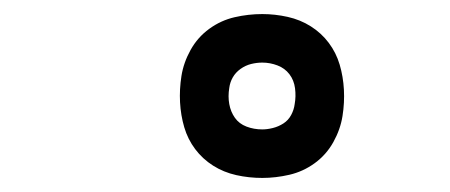

<svg xmlns="http://www.w3.org/2000/svg" viewBox="-20 -794 640 273"><path d="M353 -541Q334 -541 316 -545Q298 -549 283 -558.5Q268 -568 257.5 -582Q247 -596 242 -613Q237 -630 236 -648.5Q235 -667 238 -686Q241 -705 251 -723Q261 -741 277.5 -753Q294 -765 313.5 -769.5Q333 -774 353 -774Q371 -774 389 -770Q407 -766 422 -756.5Q437 -747 447.5 -733Q458 -719 463 -702Q468 -685 469 -666.5Q470 -648 467 -629Q464 -610 454 -592Q444 -574 427.5 -562Q411 -550 391.5 -545.5Q372 -541 353 -541ZM353 -610Q360 -610 368 -612Q376 -614 383 -618.5Q390 -623 394 -630.5Q398 -638 399 -646Q401 -657 399.5 -668.5Q398 -680 391.5 -688.5Q385 -697 374.5 -701Q364 -705 353 -705Q345 -705 337 -703Q329 -701 322 -696Q315 -691 311 -684Q307 -677 306 -669Q304 -657 306 -646Q308 -635 314 -626.5Q320 -618 330.5 -614Q341 -610 353 -610Z"/></svg>

Font: Iosevka SS04 Extended
Style: Italic
Weight: 400
Width: 7
Italic angle: -9°
Monospace: yes
Designer: Belleve Invis
Foundry: Belleve Invis
Version: Version 19.0.0; ttfautohint (v1.8.4)